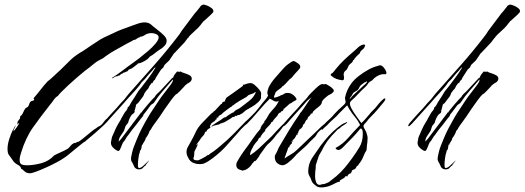

<svg xmlns="http://www.w3.org/2000/svg" viewBox="-20 -701 2298 841"><path d="M112 58Q96 58 86.5 48.5Q77 39 73 39Q71 28 61.5 23Q52 18 45 12Q41 9 38.5 5Q36 1 33 -3Q23 -17 18 -24Q13 -31 13 -49Q13 -68 20 -90.5Q27 -113 35 -129Q37 -133 41.5 -140.5Q46 -148 47 -151H48Q47 -144 43 -138.5Q39 -133 39 -126Q43 -129 53 -143Q63 -157 64 -161Q63 -161 63 -161.5Q63 -162 63 -162H61Q60 -161 60 -159Q60 -157 58 -155Q56 -159 56 -161Q56 -168 61 -173.5Q66 -179 68 -184V-191Q76 -196 81 -207.5Q86 -219 91 -226Q94 -229 98 -230.5Q102 -232 104 -236Q107 -241 108.5 -246.5Q110 -252 114 -256Q118 -259 124 -260Q130 -261 130 -268L127 -267L128 -272Q144 -290 158.5 -309Q173 -328 189 -345Q194 -349 198 -352Q202 -355 206 -359Q216 -368 226 -377.5Q236 -387 246 -396Q264 -413 282 -431.5Q300 -450 320 -463Q325 -467 330.5 -470Q336 -473 341 -476Q361 -490 381 -503Q401 -516 421 -529Q435 -537 450 -543.5Q465 -550 479 -557Q495 -565 512 -571.5Q529 -578 546 -584Q560 -589 579.5 -596Q599 -603 613 -603Q625 -603 633 -599Q641 -595 649 -587Q657 -580 671.5 -569Q686 -558 698 -546Q710 -534 710 -523Q710 -510 700.5 -500Q691 -490 680 -484Q669 -477 659 -468.5Q649 -460 636 -453Q630 -443 612 -433Q594 -423 583 -423V-421Q576 -416 566.5 -408Q557 -400 549 -398Q548 -397 545 -397Q544 -396 542 -393.5Q540 -391 539 -390V-389Q534 -388 530 -385.5Q526 -383 521 -383Q518 -378 512 -378Q511 -376 508 -374.5Q505 -373 504 -370H503L500 -371Q497 -367 493 -367Q489 -367 484 -365Q483 -364 478 -361Q473 -358 471 -358H470L471 -360Q495 -375 517.5 -392.5Q540 -410 563 -426Q572 -432 590 -446Q608 -460 628 -477Q648 -494 661.5 -510.5Q675 -527 675 -537Q675 -547 664 -551.5Q653 -556 645 -556Q626 -556 615 -548Q604 -540 593 -540L592 -537Q585 -537 579 -531.5Q573 -526 565 -526Q563 -524 553.5 -519Q544 -514 534 -509Q524 -504 520 -501Q502 -491 484 -481Q466 -471 449 -459Q445 -457 441 -453.5Q437 -450 433 -447L407 -433Q406 -433 397 -426Q388 -419 379.5 -412Q371 -405 371 -405Q366 -402 351 -390Q336 -378 316.5 -361Q297 -344 278.5 -327Q260 -310 247.5 -297Q235 -284 234 -281Q224 -276 215 -263Q206 -250 199 -242Q158 -190 125 -143.5Q92 -97 72 -31Q70 -24 68 -16.5Q66 -9 66 -1Q66 16 75 19.5Q84 23 97 23Q127 23 160.5 14Q194 5 217 -20Q234 -29 247 -34.5Q260 -40 276 -49Q282 -53 288.5 -61.5Q295 -70 302 -73Q308 -76 308.5 -75Q309 -74 310 -74.5Q311 -75 318 -79V-81L320 -79H322Q330 -83 347.5 -97.5Q365 -112 381 -125Q397 -138 401 -139Q403 -141 407 -144Q411 -147 415 -148Q425 -153 435.5 -168Q446 -183 455 -183Q458 -183 458 -178Q451 -168 434 -152Q417 -136 398.5 -120Q380 -104 366.5 -93Q353 -82 353 -81Q350 -81 338.5 -71.5Q327 -62 312 -50Q297 -38 284 -27Q271 -16 266 -13Q254 -4 232 8Q210 20 184.5 31.5Q159 43 139 50.5Q119 58 112 58Z M603 37Q598 41 589 41Q576 41 569 31L563 18Q561 13 558 9Q555 5 554 -2V-5Q554 -13 556 -20Q558 -27 559 -34Q562 -48 568 -62.5Q574 -77 579 -90Q589 -115 601.5 -139Q614 -163 628 -187Q639 -206 651.5 -224Q664 -242 676 -261Q685 -275 700.5 -294.5Q716 -314 728 -330.5Q740 -347 737 -353Q731 -346 718 -331Q705 -316 692.5 -301.5Q680 -287 674 -279Q669 -272 664.5 -265.5Q660 -259 655 -252Q652 -248 648 -246Q644 -244 640 -240L619 -212L611 -202L609 -200Q608 -194 604 -189.5Q600 -185 596 -180Q588 -169 578.5 -157Q569 -145 560 -134Q554 -127 548.5 -118.5Q543 -110 536 -102L527 -87L519 -77Q516 -72 510.5 -57Q505 -42 500 -40H498Q495 -40 492.5 -41.5Q490 -43 488 -44Q480 -49 473 -57Q466 -65 466 -75Q466 -81 467.5 -85.5Q469 -90 469 -96Q471 -98 471 -102L480 -122Q490 -147 506 -172Q507 -174 509 -177Q511 -180 510 -180L525 -206Q528 -211 533.5 -217Q539 -223 539 -230L540 -231Q544 -233 548.5 -241Q553 -249 555 -253Q563 -265 571 -277.5Q579 -290 586 -302Q590 -307 593.5 -311Q597 -315 600 -319Q615 -339 631 -360Q647 -381 660 -403V-405H661V-406Q657 -405 654 -400.5Q651 -396 648 -393Q639 -384 631 -374.5Q623 -365 615 -355L600 -340L591 -327Q575 -307 557.5 -288.5Q540 -270 523 -250L443 -161Q431 -148 427 -148Q425 -148 425 -150Q425 -154 432 -163L464 -199Q471 -207 477.5 -213.5Q484 -220 490 -227Q495 -232 499.5 -238Q504 -244 509 -249L525 -266L543 -289Q598 -351 652.5 -412.5Q707 -474 757 -539Q762 -545 766.5 -551.5Q771 -558 775 -565L832 -641Q837 -647 842.5 -653Q848 -659 852 -665Q854 -667 856 -670Q858 -673 860 -676L870 -681Q876 -681 887.5 -676.5Q899 -672 908 -664.5Q917 -657 914 -648Q914 -647 904.5 -637.5Q895 -628 885 -619.5Q875 -611 873 -609Q871 -609 871 -607Q866 -602 861.5 -595.5Q857 -589 852 -584Q849 -580 837.5 -569.5Q826 -559 815.5 -549Q805 -539 805 -535Q803 -535 803 -535L788 -515L754 -479Q751 -475 748 -472.5Q745 -470 742 -467Q737 -460 732 -452Q727 -444 721 -436L701 -417L695 -405L686 -397Q684 -394 677.5 -384Q671 -374 665 -364.5Q659 -355 659 -352Q655 -350 652.5 -346Q650 -342 648 -338L647 -337H643Q642 -333 639 -330Q636 -327 634 -323L630 -314L621 -304L613 -293Q612 -289 610.5 -286Q609 -283 607 -279L588 -254Q585 -249 580 -246Q575 -243 575 -235Q574 -234 572.5 -226Q571 -218 569 -218Q569 -217 569.5 -216Q570 -215 570 -214Q570 -207 563 -203Q556 -199 553 -192Q550 -188 548 -183Q546 -178 544 -173L541 -163L530 -149L523 -128Q517 -118 508.5 -106Q500 -94 500 -81H501V-82L511 -93L579 -183Q581 -186 589 -196Q597 -206 597 -208H600Q601 -211 609.5 -221.5Q618 -232 628.5 -244.5Q639 -257 647.5 -266Q656 -275 657 -275Q661 -283 667 -289Q673 -295 680 -301L733 -358Q737 -362 738 -360Q740 -368 746 -376Q752 -384 755 -387Q756 -388 762.5 -387Q769 -386 769 -387L771 -388Q776 -384 788 -380.5Q800 -377 810 -371.5Q820 -366 820 -356Q820 -352 817 -347Q813 -341 806.5 -338Q800 -335 795 -330Q790 -327 787 -322Q782 -317 769 -303Q756 -289 751 -288Q744 -282 729.5 -262.5Q715 -243 701 -222.5Q687 -202 680 -191Q670 -176 661 -164.5Q652 -153 644 -140Q643 -136 640 -133Q637 -130 635 -127L632 -118Q631 -115 625.5 -106Q620 -97 618 -96Q618 -89 611 -79.5Q604 -70 605 -66L603 -68L602 -67Q601 -64 599.5 -53.5Q598 -43 593 -41V-39Q593 -35 591.5 -31.5Q590 -28 589 -24Q588 -20 586 -5.5Q584 9 584 21Q584 35 589 35Q597 35 608.5 24.5Q620 14 625 9L633 2Q633 4 632 4Q631 6 624 14Q617 22 618 24Q614 26 614 26Z M876 14Q868 18 854 18Q841 18 828 13Q811 6 804 -11Q801 -16 799 -22Q797 -28 797 -35Q797 -48 803.5 -58.5Q810 -69 815 -79Q828 -102 837.5 -123Q847 -144 866 -163Q869 -166 879.5 -177Q890 -188 900.5 -198.5Q911 -209 914 -209Q913 -210 916.5 -213Q920 -216 921 -216L949 -246L950 -245Q952 -245 953 -249.5Q954 -254 958 -255L964 -256L967 -264Q970 -272 973.5 -274.5Q977 -277 983 -281L1010 -300L1043 -324Q1045 -326 1044 -327.5Q1043 -329 1046 -330Q1054 -331 1054 -331Q1054 -331 1054 -332Q1059 -334 1065.5 -335.5Q1072 -337 1078 -337Q1086 -337 1096.5 -328Q1107 -319 1115.5 -308.5Q1124 -298 1124 -290L1123 -280Q1126 -268 1112.5 -255Q1099 -242 1082.5 -232.5Q1066 -223 1057 -218L1042 -205L1027 -197H1021L1015 -192Q1015 -194 1012 -194Q1006 -188 999 -188H998Q994 -184 989 -181Q984 -178 979 -175L964 -166Q960 -164 955.5 -163Q951 -162 946 -160L939 -156L914 -150L911 -148Q908 -145 907 -147Q906 -149 908.5 -150.5Q911 -152 912 -153Q920 -159 929 -164.5Q938 -170 946 -175Q951 -178 957 -183Q963 -188 970 -188Q971 -190 978 -195Q985 -200 993 -204.5Q1001 -209 1003 -209Q1004 -209 1004 -210Q1009 -217 1017 -220.5Q1025 -224 1031 -228L1052 -244Q1063 -252 1075.5 -262.5Q1088 -273 1095 -286Q1097 -288 1098 -291Q1099 -294 1100 -297V-298H1098Q1092 -292 1084 -290Q1076 -288 1068 -284L1059 -276Q1044 -268 1029 -259Q1014 -250 1000 -239Q996 -239 996 -235Q994 -235 983 -227Q972 -219 962.5 -211.5Q953 -204 953 -203Q950 -199 943 -196Q936 -193 936 -186H929V-178H925V-177Q924 -175 921.5 -172Q919 -169 916 -168Q914 -166 914 -168Q913 -165 911 -164.5Q909 -164 907 -162L900 -150H899L902 -142Q901 -142 894 -137Q887 -132 887 -131H886V-126Q879 -125 877.5 -120Q876 -115 873 -110L862 -98L852 -83L844 -73Q843 -72 841.5 -68.5Q840 -65 842 -65H843L846 -73Q848 -69 841 -56Q834 -43 832 -38Q831 -36 831 -33Q831 -30 831 -28Q831 -21 830 -17L828 -11Q828 -10 827.5 -9.5Q827 -9 827 -8Q827 -1 835.5 0.5Q844 2 849 1Q852 0 862 -5Q872 -10 881 -15.5Q890 -21 890 -23L891 -22H894Q898 -27 905 -31Q912 -35 917 -39Q933 -51 949 -65Q977 -88 1004.5 -116Q1032 -144 1056 -169Q1061 -174 1063 -174Q1065 -174 1065 -171Q1065 -168 1062 -163Q1059 -157 1047.5 -146.5Q1036 -136 1022 -119L981 -73Q965 -54 947 -37.5Q929 -21 910 -7Q902 -1 893.5 4.5Q885 10 876 14ZM1072 -172Q1070 -172 1070 -176Q1070 -180 1072 -180Q1073 -180 1076 -181.5Q1079 -183 1080 -183Q1081 -183 1081 -182Q1081 -181 1077 -176.5Q1073 -172 1072 -172Z M1044 47Q1037 45 1028 41.5Q1019 38 1016 29Q1015 27 1015 21Q1015 13 1019 7Q1023 1 1026 -5Q1036 -22 1047.5 -38Q1059 -54 1071 -70Q1079 -81 1087 -93Q1095 -105 1103 -115Q1103 -115 1106 -119Q1109 -123 1122 -138H1121Q1121 -142 1122 -142Q1125 -145 1125 -150Q1128 -152 1132.5 -159Q1137 -166 1139 -166L1137 -169Q1143 -174 1149 -184.5Q1155 -195 1159 -202Q1170 -216 1181.5 -228.5Q1193 -241 1200 -257L1201 -259H1200Q1196 -256 1190 -256Q1185 -256 1179.5 -259Q1174 -262 1169 -265L1162 -269Q1157 -263 1151 -257.5Q1145 -252 1139 -245L1083 -181L1061 -158Q1056 -153 1052 -153Q1048 -153 1048 -156Q1048 -160 1056 -168Q1067 -179 1078 -189.5Q1089 -200 1099 -211Q1107 -221 1115 -230.5Q1123 -240 1130 -250Q1136 -258 1143 -265.5Q1150 -273 1154 -282V-283Q1154 -285 1152.5 -287.5Q1151 -290 1151 -293Q1151 -299 1153 -306.5Q1155 -314 1157 -319Q1168 -340 1183.5 -358Q1199 -376 1215 -394Q1221 -401 1228 -408Q1235 -415 1242 -420L1255 -429L1265 -434Q1272 -433 1284.5 -424Q1297 -415 1295 -407Q1295 -402 1285.5 -392.5Q1276 -383 1272 -378L1257 -360L1249 -354L1237 -341Q1234 -337 1230.5 -334Q1227 -331 1224 -328Q1222 -324 1218 -324Q1214 -317 1199.5 -307.5Q1185 -298 1185 -290Q1184 -289 1181 -281Q1178 -273 1185 -273V-274H1186Q1188 -274 1195 -276.5Q1202 -279 1202 -280H1205Q1208 -283 1211.5 -284Q1215 -285 1218 -286Q1222 -288 1224.5 -290Q1227 -292 1231 -293Q1234 -294 1240 -294Q1252 -294 1262.5 -286.5Q1273 -279 1278 -269L1279 -267Q1279 -264 1276 -262L1263 -255L1255 -249L1249 -247L1235 -234L1234 -233Q1231 -233 1231 -231Q1227 -225 1223 -225H1222V-220Q1221 -219 1219 -216.5Q1217 -214 1215 -214Q1212 -214 1212 -213H1211L1212 -210Q1205 -208 1201 -204Q1198 -201 1197 -198Q1196 -195 1194 -193Q1191 -189 1184 -182Q1177 -175 1176 -171Q1176 -170 1175 -170V-169L1168 -165Q1168 -161 1161 -153.5Q1154 -146 1147.5 -139.5Q1141 -133 1141 -130L1142 -127H1141Q1137 -124 1129 -114Q1121 -104 1121 -99H1120Q1120 -99 1116.5 -97.5Q1113 -96 1108 -84Q1105 -82 1096.5 -71Q1088 -60 1088 -56Q1088 -55 1087 -55Q1082 -48 1077.5 -35Q1073 -22 1077 -22Q1094 -33 1111 -48Q1125 -62 1140.5 -76Q1156 -90 1170 -104Q1180 -115 1191.5 -127.5Q1203 -140 1213 -150L1232 -168Q1235 -171 1236 -171Q1238 -171 1233 -163Q1228 -155 1226 -153Q1219 -146 1212.5 -136.5Q1206 -127 1201 -122Q1192 -113 1184.5 -102.5Q1177 -92 1168 -83Q1165 -79 1161 -76Q1157 -73 1153 -69Q1146 -62 1139.5 -52.5Q1133 -43 1127 -35Q1125 -32 1120 -25.5Q1115 -19 1115 -16L1114 -15L1103 0Q1099 5 1096.5 4.5Q1094 4 1091 9L1086 14Q1074 35 1053 44Q1052 44 1048 44.5Q1044 45 1044 47ZM1240 -170Q1237 -170 1237 -174Q1237 -178 1240 -178Q1241 -178 1243.5 -179.5Q1246 -181 1247 -181Q1248 -181 1248 -180Q1248 -178 1244.5 -174Q1241 -170 1240 -170Z M1476 -350Q1476 -350 1465 -352Q1454 -354 1442 -361Q1439 -364 1432.5 -368Q1426 -372 1430 -377Q1432 -380 1435 -380Q1438 -384 1441.5 -387Q1445 -390 1447 -394Q1466 -418 1487.5 -438.5Q1509 -459 1532 -478Q1540 -485 1547 -492Q1554 -499 1563 -503Q1574 -508 1577 -505Q1580 -502 1580 -502Q1580 -501 1579 -501Q1577 -495 1575 -491Q1571 -486 1565 -481.5Q1559 -477 1557 -471Q1557 -468 1556 -468Q1552 -464 1541.5 -454Q1531 -444 1531 -439Q1528 -439 1528 -438H1527Q1526 -431 1521 -427Q1516 -423 1511 -418Q1507 -414 1505 -408.5Q1503 -403 1500 -398Q1497 -394 1493.5 -391.5Q1490 -389 1488 -385Q1484 -378 1486 -369.5Q1488 -361 1486 -353Q1485 -350 1480.5 -349.5Q1476 -349 1476 -350ZM1207 21Q1181 11 1184 -19L1188 -27Q1193 -35 1196 -43Q1199 -51 1203 -58Q1224 -94 1245.5 -129.5Q1267 -165 1291 -199Q1292 -200 1292.5 -201.5Q1293 -203 1294 -203V-205Q1299 -209 1308 -222.5Q1317 -236 1327.5 -251.5Q1338 -267 1345 -275Q1338 -270 1330.5 -264Q1323 -258 1317 -250Q1314 -246 1302.5 -233.5Q1291 -221 1277 -205.5Q1263 -190 1252 -177.5Q1241 -165 1238 -161Q1226 -148 1221 -148Q1219 -148 1219 -150Q1219 -154 1226 -163L1258 -199Q1265 -207 1271.5 -213.5Q1278 -220 1284 -227Q1289 -232 1293.5 -238Q1298 -244 1303 -249L1319 -266Q1324 -271 1328.5 -277.5Q1333 -284 1338 -289Q1368 -320 1380 -328Q1392 -336 1399 -331Q1401 -333 1404 -333Q1407 -333 1410 -331.5Q1413 -330 1415 -329Q1419 -327 1427 -321.5Q1435 -316 1440 -309.5Q1445 -303 1439 -297Q1433 -290 1425 -287Q1417 -284 1410 -277Q1405 -273 1399.5 -268Q1394 -263 1391 -257L1390 -256Q1391 -245 1376 -233.5Q1361 -222 1353 -214Q1350 -211 1348 -204H1347L1342 -203Q1340 -196 1333.5 -191.5Q1327 -187 1327 -179Q1321 -177 1316.5 -166Q1312 -155 1307 -155V-152Q1307 -147 1301 -140.5Q1295 -134 1291 -134Q1291 -133 1291 -131Q1291 -129 1290 -129Q1286 -126 1286 -118H1283V-117L1285 -112L1279 -111Q1278 -107 1272 -97.5Q1266 -88 1261 -88V-87H1260L1265 -82H1264V-81H1263Q1259 -83 1257 -83V-82Q1259 -78 1259 -76Q1259 -70 1252 -70Q1252 -69 1252 -69L1254 -67V-66Q1247 -65 1247 -55H1245L1243 -56Q1241 -49 1238.5 -41.5Q1236 -34 1233 -27Q1232 -22 1229.5 -17.5Q1227 -13 1227 -7H1228V-8Q1239 -16 1254 -24.5Q1269 -33 1279 -43L1357 -117L1387 -146Q1389 -148 1395 -153Q1401 -158 1405 -160Q1407 -161 1411 -159.5Q1415 -158 1413 -156L1385 -132Q1372 -122 1367 -112Q1362 -102 1349 -91Q1340 -83 1332 -74Q1324 -65 1315 -57L1288 -33Q1279 -25 1270.5 -15Q1262 -5 1252 3L1239 14Q1235 17 1228.5 20Q1222 23 1216 23Q1213 23 1207 21ZM1417 -164Q1415 -164 1415 -168Q1415 -172 1417 -172Q1419 -172 1421.5 -173.5Q1424 -175 1425 -175Q1426 -175 1426 -174Q1426 -172 1422.5 -168Q1419 -164 1417 -164Z M1367 115Q1361 111 1355 105.5Q1349 100 1346 94L1340 78Q1336 72 1333 65Q1330 58 1330 51Q1330 17 1347.5 -9.5Q1365 -36 1383 -61Q1400 -84 1419.5 -105.5Q1439 -127 1461 -144Q1469 -150 1476 -155Q1483 -160 1492 -163L1500 -167L1501 -165Q1496 -159 1489 -155Q1482 -151 1475 -146L1469 -140L1458 -133L1448 -122Q1441 -115 1434 -107.5Q1427 -100 1421 -92Q1417 -86 1414 -83Q1407 -73 1401 -63Q1395 -53 1390 -42Q1386 -35 1382 -28.5Q1378 -22 1375 -14L1363 23V34Q1362 40 1361 50Q1360 60 1360 71Q1360 85 1364.5 97Q1369 109 1382 109Q1389 105 1401 105L1420 97L1453 71Q1474 53 1491 32.5Q1508 12 1523 -9Q1540 -32 1554.5 -56.5Q1569 -81 1569 -112Q1569 -119 1568.5 -126Q1568 -133 1563 -137Q1562 -138 1561 -138Q1558 -138 1556 -135Q1554 -132 1552 -130Q1539 -114 1524.5 -99Q1510 -84 1496 -70Q1489 -63 1481.5 -55Q1474 -47 1465 -44H1463Q1459 -44 1454.5 -46.5Q1450 -49 1450 -53Q1482 -70 1506 -98Q1530 -126 1555 -151Q1555 -152 1557 -154Q1548 -173 1534.5 -189Q1521 -205 1510 -223L1501 -239Q1499 -239 1499 -238L1493 -232Q1486 -225 1479 -218Q1472 -211 1465 -204Q1455 -192 1441.5 -180.5Q1428 -169 1417 -157Q1414 -153 1406 -146.5Q1398 -140 1392 -133L1391 -132Q1390 -132 1388.5 -136.5Q1387 -141 1388 -143L1406 -163Q1418 -174 1426.5 -182Q1435 -190 1445 -202Q1453 -211 1462 -219.5Q1471 -228 1480 -236Q1483 -239 1487.5 -243Q1492 -247 1493 -251L1494 -254L1491 -272Q1498 -308 1520 -337Q1532 -353 1552 -368.5Q1572 -384 1594 -396Q1616 -408 1634 -412Q1636 -413 1639 -414Q1642 -415 1645 -415Q1653 -415 1661.5 -404.5Q1670 -394 1672 -386Q1674 -379 1670 -376H1654Q1629 -371 1610 -349Q1610 -349 1608.5 -348Q1607 -347 1602 -344H1600Q1600 -340 1596 -340L1593 -336Q1588 -327 1580 -320Q1572 -313 1564 -305L1533 -273Q1529 -269 1521.5 -262.5Q1514 -256 1513 -251Q1511 -242 1520 -225Q1529 -208 1541.5 -191.5Q1554 -175 1559 -167Q1560 -166 1562 -163.5Q1564 -161 1564 -162V-163Q1573 -171 1581 -180.5Q1589 -190 1597 -199Q1603 -207 1609.5 -213.5Q1616 -220 1623 -227L1641 -249Q1645 -254 1649.5 -258Q1654 -262 1658 -266Q1662 -270 1665 -270Q1668 -270 1668 -267Q1668 -263 1662 -255L1631 -218Q1620 -205 1607.5 -193Q1595 -181 1585 -167Q1582 -163 1578.5 -160Q1575 -157 1573 -152Q1573 -151 1572.5 -150.5Q1572 -150 1572 -149Q1572 -144 1577 -136Q1582 -128 1584 -123L1589 -106Q1590 -103 1590 -99.5Q1590 -96 1590 -93Q1590 -85 1589 -77.5Q1588 -70 1587 -62Q1587 -58 1586.5 -54Q1586 -50 1586 -46Q1585 -41 1582 -37Q1579 -33 1577 -28Q1573 -19 1569 -9.5Q1565 0 1559 8Q1558 11 1555 13.5Q1552 16 1552 20L1549 19V24Q1543 25 1541.5 29.5Q1540 34 1536 38Q1533 41 1528.5 42Q1524 43 1521 47L1520 54H1516L1518 57H1517V58Q1506 60 1502 70Q1502 72 1501 72L1494 70V69Q1493 76 1480.5 82.5Q1468 89 1468 91L1469 95Q1460 95 1449.5 101Q1439 107 1431 110Q1424 114 1411 117Q1398 120 1387 120Q1375 120 1367 115ZM1513 -267V-268Q1524 -282 1540 -296Q1556 -310 1569 -323Q1574 -328 1580 -332.5Q1586 -337 1588 -343V-344H1585Q1583 -342 1577 -340L1562 -329Q1556 -324 1553.5 -317.5Q1551 -311 1546 -306L1531 -297Q1526 -293 1523 -286.5Q1520 -280 1515 -275Q1514 -274 1512.5 -270.5Q1511 -267 1513 -267Z M1946 37Q1941 41 1932 41Q1919 41 1912 31L1906 18Q1904 13 1901 9Q1898 5 1897 -2V-5Q1897 -13 1899 -20Q1901 -27 1902 -34Q1905 -48 1911 -62.5Q1917 -77 1922 -90Q1932 -115 1944.5 -139Q1957 -163 1971 -187Q1982 -206 1994.5 -224Q2007 -242 2019 -261Q2028 -275 2043.5 -294.5Q2059 -314 2071 -330.5Q2083 -347 2080 -353Q2074 -346 2061 -331Q2048 -316 2035.5 -301.5Q2023 -287 2017 -279Q2012 -272 2007.5 -265.5Q2003 -259 1998 -252Q1995 -248 1991 -246Q1987 -244 1983 -240L1962 -212L1954 -202L1952 -200Q1951 -194 1947 -189.5Q1943 -185 1939 -180Q1931 -169 1921.5 -157Q1912 -145 1903 -134Q1897 -127 1891.5 -118.5Q1886 -110 1879 -102L1870 -87L1862 -77Q1859 -72 1853.5 -57Q1848 -42 1843 -40H1841Q1838 -40 1835.5 -41.5Q1833 -43 1831 -44Q1823 -49 1816 -57Q1809 -65 1809 -75Q1809 -81 1810.5 -85.5Q1812 -90 1812 -96Q1814 -98 1814 -102L1823 -122Q1833 -147 1849 -172Q1850 -174 1852 -177Q1854 -180 1853 -180L1868 -206Q1871 -211 1876.5 -217Q1882 -223 1882 -230L1883 -231Q1887 -233 1891.5 -241Q1896 -249 1898 -253Q1906 -265 1914 -277.5Q1922 -290 1929 -302Q1933 -307 1936.5 -311Q1940 -315 1943 -319Q1958 -339 1974 -360Q1990 -381 2003 -403V-405H2004V-406Q2000 -405 1997 -400.5Q1994 -396 1991 -393Q1982 -384 1974 -374.5Q1966 -365 1958 -355L1943 -340L1934 -327Q1918 -307 1900.5 -288.5Q1883 -270 1866 -250L1786 -161Q1774 -148 1770 -148Q1768 -148 1768 -150Q1768 -154 1775 -163L1807 -199Q1814 -207 1820.5 -213.5Q1827 -220 1833 -227Q1838 -232 1842.5 -238Q1847 -244 1852 -249L1868 -266L1886 -289Q1941 -351 1995.5 -412.5Q2050 -474 2100 -539Q2105 -545 2109.5 -551.5Q2114 -558 2118 -565L2175 -641Q2180 -647 2185.5 -653Q2191 -659 2195 -665Q2197 -667 2199 -670Q2201 -673 2203 -676L2213 -681Q2219 -681 2230.5 -676.5Q2242 -672 2251 -664.5Q2260 -657 2257 -648Q2257 -647 2247.5 -637.5Q2238 -628 2228 -619.5Q2218 -611 2216 -609Q2214 -609 2214 -607Q2209 -602 2204.5 -595.5Q2200 -589 2195 -584Q2192 -580 2180.5 -569.5Q2169 -559 2158.5 -549Q2148 -539 2148 -535Q2146 -535 2146 -535L2131 -515L2097 -479Q2094 -475 2091 -472.5Q2088 -470 2085 -467Q2080 -460 2075 -452Q2070 -444 2064 -436L2044 -417L2038 -405L2029 -397Q2027 -394 2020.5 -384Q2014 -374 2008 -364.5Q2002 -355 2002 -352Q1998 -350 1995.5 -346Q1993 -342 1991 -338L1990 -337H1986Q1985 -333 1982 -330Q1979 -327 1977 -323L1973 -314L1964 -304L1956 -293Q1955 -289 1953.5 -286Q1952 -283 1950 -279L1931 -254Q1928 -249 1923 -246Q1918 -243 1918 -235Q1917 -234 1915.5 -226Q1914 -218 1912 -218Q1912 -217 1912.5 -216Q1913 -215 1913 -214Q1913 -207 1906 -203Q1899 -199 1896 -192Q1893 -188 1891 -183Q1889 -178 1887 -173L1884 -163L1873 -149L1866 -128Q1860 -118 1851.5 -106Q1843 -94 1843 -81H1844V-82L1854 -93L1922 -183Q1924 -186 1932 -196Q1940 -206 1940 -208H1943Q1944 -211 1952.5 -221.5Q1961 -232 1971.5 -244.5Q1982 -257 1990.5 -266Q1999 -275 2000 -275Q2004 -283 2010 -289Q2016 -295 2023 -301L2076 -358Q2080 -362 2081 -360Q2083 -368 2089 -376Q2095 -384 2098 -387Q2099 -388 2105.5 -387Q2112 -386 2112 -387L2114 -388Q2119 -384 2131 -380.5Q2143 -377 2153 -371.5Q2163 -366 2163 -356Q2163 -352 2160 -347Q2156 -341 2149.5 -338Q2143 -335 2138 -330Q2133 -327 2130 -322Q2125 -317 2112 -303Q2099 -289 2094 -288Q2087 -282 2072.5 -262.5Q2058 -243 2044 -222.5Q2030 -202 2023 -191Q2013 -176 2004 -164.5Q1995 -153 1987 -140Q1986 -136 1983 -133Q1980 -130 1978 -127L1975 -118Q1974 -115 1968.5 -106Q1963 -97 1961 -96Q1961 -89 1954 -79.5Q1947 -70 1948 -66L1946 -68L1945 -67Q1944 -64 1942.5 -53.5Q1941 -43 1936 -41V-39Q1936 -35 1934.5 -31.5Q1933 -28 1932 -24Q1931 -20 1929 -5.5Q1927 9 1927 21Q1927 35 1932 35Q1940 35 1951.5 24.5Q1963 14 1968 9L1976 2Q1976 4 1975 4Q1974 6 1967 14Q1960 22 1961 24Q1957 26 1957 26Z"/></svg>

Font: Cherish
Style: Regular
Weight: 400
Designer: Robert E. Leuschke
Foundry: Robert E. Leuschke
Version: Version 1.005